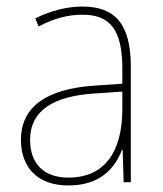

<svg xmlns="http://www.w3.org/2000/svg" viewBox="-20 -557 498 587"><path d="M232 -537C182 -537 133 -523 88 -501L98 -476C147 -502 190 -512 232 -512C316 -512 354 -467 354 -347V-301L266 -295C127 -285 44 -234 44 -129C44 -49 91 10 189 10C286 10 331 -42 353 -99H355L358 0H380V-353C380 -483 332 -537 232 -537ZM267 -271 354 -277V-220C353 -98 304 -14 189 -14C114 -14 72 -57 72 -129C72 -220 145 -263 267 -271Z"/></svg>

Font: Noto Sans Sinhala UI SemiCondensed Thin
Style: Regular
Weight: 100
Width: 4
Designer: Jelle Bosma - Monotype Design Team
Foundry: Monotype Imaging Inc.
Version: Version 2.006